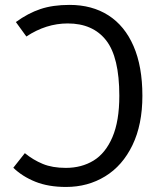

<svg xmlns="http://www.w3.org/2000/svg" viewBox="-20 -737 655 769"><path d="M550.3 -353.3Q550.3 -237.9 510.5 -155.6Q470.8 -73.3 401.3 -30.8Q331.8 11.8 244.6 11.8Q173.8 11.8 121.5 -9.2Q69.2 -30.3 33.3 -65.1L79.5 -123.6Q112.8 -96.4 151.3 -80.5Q189.7 -64.6 243.6 -64.6Q306.7 -64.6 354.6 -93.8Q402.6 -123.1 430.3 -187.7Q457.9 -252.3 457.9 -353.3Q457.9 -508.2 404.9 -575.6Q351.8 -643.1 251.3 -643.1Q164.6 -643.1 85.6 -590.8L43.6 -648.7Q92.3 -684.1 142.1 -700.8Q191.8 -717.4 258.5 -717.4Q348.7 -717.4 414.1 -675.6Q479.5 -633.8 514.9 -552.3Q550.3 -470.8 550.3 -353.3Z"/></svg>

Font: Fira Code Fixed
Style: Regular
Weight: 400
Monospace: yes
Designer: Carrois Corporate, Edenspiekermann AG, Nikita Prokopov
Foundry: Carrois Corporate, Edenspiekermann AG, Nikita Prokopov
Version: Version 5.002